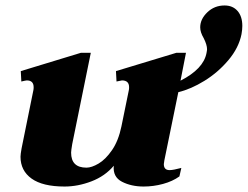

<svg xmlns="http://www.w3.org/2000/svg" viewBox="-20 -672 906 702"><path d="M55 -99Q55 -108 59 -130L102 -342Q103 -346 103 -353Q103 -378 78 -378Q75 -378 58 -374L56 -412L276 -479H312L244 -145Q240 -121 240 -114Q240 -59 296 -59Q315 -59 340.5 -74Q366 -89 389.5 -123Q413 -157 424 -210L451 -342Q452 -346 452 -353Q452 -378 426 -378Q425 -378 406 -374L404 -412L625 -479H660L640 -377Q724 -420 735 -478Q737 -488 737 -492Q737 -508 725 -532Q712 -554 712 -572Q712 -602 738 -627Q764 -652 801 -652Q831 -652 848.5 -632Q866 -612 866 -577Q866 -564 863 -547Q853 -497 815 -452Q777 -407 727.5 -376.5Q678 -346 632 -335L581 -86Q579 -74 579 -72Q579 -50 600 -50Q613 -50 643 -58L636 -27Q611 -9 576 0.5Q541 10 505 10Q460 10 426 -7.5Q392 -25 396 -66Q364 -28 314.5 -9Q265 10 216 10Q136 10 95.5 -19Q55 -48 55 -99Z"/></svg>

Font: Taviraj ExtraBold
Style: Italic
Weight: 800
Italic angle: -12°
Designer: Katatrad Team
Foundry: CadsonDemak
Version: Version 1.001